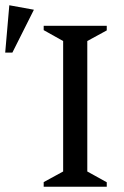

<svg xmlns="http://www.w3.org/2000/svg" viewBox="-120 -710 472 730"><path d="M46.1 0V-17.6L120.1 -58V-554L46.1 -595.4V-612H285.9V-594.4L211.9 -554V-58L285.9 -17V0ZM-100.2 -510.1 -84.6 -690 8.9 -673 -72.9 -510.1Z"/></svg>

Font: Ancizar Serif Light
Style: Regular
Weight: 300
Designer: Cesar Puertas, Viviana Monsalve, Julian Moncada, Julian Prieto, Jose Castro, Felipe Aragon, Mariel Hernandez, Sara Alarc
Version: Version 8.100